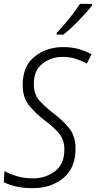

<svg xmlns="http://www.w3.org/2000/svg" viewBox="-24 -969 499 999"><path d="M306 -789Q341 -816 386.5 -863Q432 -910 455 -941V-949H392Q372 -917 338 -874.5Q304 -832 271 -798V-789ZM369 -195Q369 -260 336.5 -301Q304 -342 252 -381Q205 -418 178.5 -449Q152 -480 152 -532Q152 -604 197.5 -638.5Q243 -673 302 -673Q339 -673 370 -663Q401 -653 428 -638L452 -687Q423 -703 386.5 -713.5Q350 -724 304 -724Q218 -724 156 -674.5Q94 -625 94 -527Q94 -462 125.5 -422.5Q157 -383 203 -347Q259 -305 285 -272.5Q311 -240 311 -191Q311 -115 262 -78Q213 -41 148 -41Q102 -41 65 -52Q28 -63 -1 -79L-4 -21Q24 -7 60.5 1.5Q97 10 147 10Q242 10 305.5 -42.5Q369 -95 369 -195Z"/></svg>

Font: Noto Sans UI SemiCondensed Light
Style: Italic
Weight: 300
Width: 4
Designer: Monotype Design Team
Foundry: Monotype Imaging Inc.
Version: 1.001